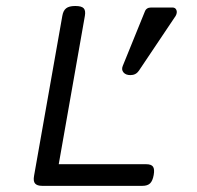

<svg xmlns="http://www.w3.org/2000/svg" viewBox="-20 -604 640 624"><path d="M224.1 -584.5Q204.6 -584.5 195.1 -577.1Q185.5 -569.8 182.6 -552.7L90.8 -33.2Q87.4 -15.1 94 -7.6Q100.6 0 117.2 0H442.9Q459.5 0 467.8 -8.1Q476.1 -16.1 479.5 -35.2Q482.9 -54.2 477.3 -62.3Q471.7 -70.3 455.1 -70.3H170.9L255.9 -552.7Q258.8 -569.8 252 -577.1Q245.1 -584.5 225.1 -584.5ZM471.2 -579.6Q455.6 -579.6 450.7 -566.4L378.9 -389.6Q374 -377.4 381.3 -368.7Q388.7 -359.9 403.8 -359.9Q421.9 -359.9 431.6 -374.5L550.8 -552.2Q556.6 -562.5 553.5 -571Q550.3 -579.6 540.5 -579.6Z"/></svg>

Font: Courier Prime Code
Style: Italic
Weight: 400
Italic angle: -10°
Designer: Alan Dague-Greene
Foundry: Quote-Unquote Apps
Version: Version 3.18